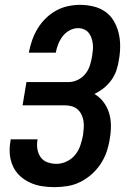

<svg xmlns="http://www.w3.org/2000/svg" viewBox="-20 -763 540 791"><path d="M205 8Q178 8 152.5 4Q127 0 104 -10.5Q81 -21 62.5 -38Q44 -55 33.5 -78Q23 -101 20.5 -127Q18 -153 23 -180L24 -189H135L134 -184Q131 -165 134.5 -146.5Q138 -128 148.5 -114Q159 -100 176.5 -94Q194 -88 213 -88Q234 -88 255 -98Q276 -108 290 -125.5Q304 -143 311 -164Q318 -185 322 -206Q324 -220 325 -235Q326 -250 324 -264Q322 -278 316 -290.5Q310 -303 300 -312Q290 -321 276.5 -325Q263 -329 248 -329H73L89 -425H264Q282 -425 300.5 -434Q319 -443 331.5 -458.5Q344 -474 350 -492.5Q356 -511 359 -529Q361 -542 362.5 -555.5Q364 -569 362.5 -581.5Q361 -594 357 -606Q353 -618 345.5 -627.5Q338 -637 326.5 -642Q315 -647 301 -647Q284 -647 267 -638Q250 -629 238.5 -614Q227 -599 220 -581.5Q213 -564 210 -547V-546H99V-548Q104 -573 112.5 -597.5Q121 -622 134.5 -644.5Q148 -667 167.5 -686.5Q187 -706 210.5 -719Q234 -732 259.5 -737.5Q285 -743 309 -743Q338 -743 365 -736.5Q392 -730 413.5 -715Q435 -700 448.5 -677Q462 -654 468.5 -628Q475 -602 475 -573.5Q475 -545 470 -517Q467 -496 460 -474.5Q453 -453 439.5 -434Q426 -415 408 -400.5Q390 -386 369 -376Q391 -363 406.5 -342.5Q422 -322 429.5 -297Q437 -272 437 -244.5Q437 -217 432 -190Q428 -163 419 -137Q410 -111 394.5 -87.5Q379 -64 357.5 -45Q336 -26 311 -13.5Q286 -1 258.5 3.5Q231 8 205 8Z"/></svg>

Font: Iosevka Term Curly Oblique
Style: Bold
Weight: 700
Italic angle: -9°
Designer: Belleve Invis
Foundry: Belleve Invis
Version: Version 32.3.0